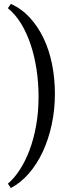

<svg xmlns="http://www.w3.org/2000/svg" viewBox="-20 -801 357 975"><path d="M258.8 -324.2Q258.8 -243.7 242.7 -168.7Q226.6 -93.8 197.3 -30.8Q168 32.2 126.7 79.8Q85.4 127.4 35.2 153.8L20 131.8Q51.3 105.5 79.6 62.5Q107.9 19.5 129.4 -37.1Q150.9 -93.8 163.3 -162.6Q175.8 -231.4 175.8 -310.1Q175.8 -380.9 165.5 -448.5Q155.3 -516.1 135.5 -575.2Q115.7 -634.3 86.7 -681.6Q57.6 -729 20 -759.3L35.2 -781.2Q90.3 -756.3 132.1 -710.7Q173.8 -665 202.1 -605Q230.5 -544.9 244.6 -473.4Q258.8 -401.9 258.8 -324.2Z"/></svg>

Font: Gentium Plus Eur
Style: Regular
Weight: 400
Designer: J. Victor Gaultney, Annie Olsen, Iska Routamaa, Becca Hirsbrunner
Foundry: SIL International
Version: Version 5.000